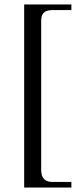

<svg xmlns="http://www.w3.org/2000/svg" viewBox="-20 -682 373 858"><path d="M299 156V131H216C183 131 164 117 164 77V-589C164 -625 182 -637 216 -637H299V-662H88V156Z"/></svg>

Font: XITS Math
Style: Regular
Weight: 400
Designer: MicroPress Inc., with final additions and corrections provided by Coen Hoffman, Elsevier (retired)
Version: Version 1.302